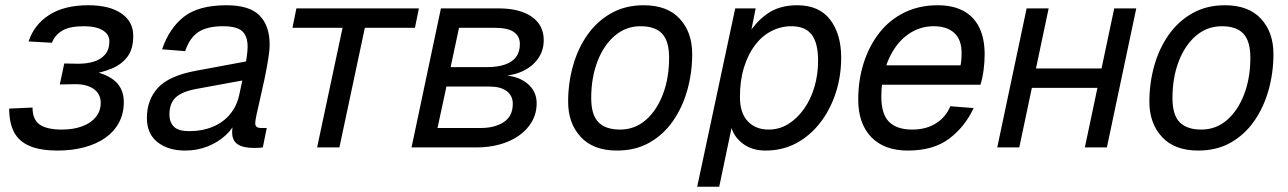

<svg xmlns="http://www.w3.org/2000/svg" viewBox="-20 -562 4912 732"><path d="M199 12Q135 12 94 -5Q53 -22 34 -57.5Q15 -93 15 -148L104 -152Q104 -106 131.5 -87Q159 -68 216 -68Q260 -68 293.5 -80.5Q327 -93 345.5 -116Q364 -139 364 -170Q364 -204 337 -223Q310 -242 263 -241L208 -240L225 -320L279 -319Q311 -319 337.5 -327Q364 -335 380.5 -354Q397 -373 397 -405Q397 -431 371.5 -446.5Q346 -462 300 -462Q245 -462 217 -445Q189 -428 178 -399L89 -404Q110 -468 167.5 -505Q225 -542 317 -542Q397 -542 442.5 -511Q488 -480 488 -425Q488 -374 465 -344.5Q442 -315 404.5 -300Q367 -285 324 -278L328 -291Q387 -281 419.5 -252Q452 -223 452 -172Q452 -129 433.5 -94.5Q415 -60 381.5 -36.5Q348 -13 301.5 -0.5Q255 12 199 12Z M925 -259 734 -224Q676 -214 651 -191.5Q626 -169 626 -126Q626 -95 643.5 -78.5Q661 -62 700 -62Q752 -62 792 -79Q832 -96 857.5 -127Q883 -158 892 -200Q895 -215 900.5 -239.5Q906 -264 911.5 -291.5Q917 -319 920.5 -343.5Q924 -368 924 -384Q924 -424 903.5 -443Q883 -462 830 -462Q770 -462 736.5 -440Q703 -418 686 -367L598 -374Q625 -454 681 -498Q737 -542 844 -542Q931 -542 969.5 -503Q1008 -464 1008 -392Q1008 -370 1002.5 -336Q997 -302 989 -263.5Q981 -225 972.5 -189Q964 -153 958.5 -127Q953 -101 953 -93Q953 -83 958.5 -78.5Q964 -74 976 -74H997L982 0Q977 1 967.5 1.5Q958 2 948 2Q907 2 886 -12Q865 -26 865 -58Q865 -69 867.5 -82Q870 -95 874 -110L884 -108Q870 -74 841 -47Q812 -20 772 -4Q732 12 686 12Q621 12 580.5 -20Q540 -52 540 -112Q540 -181 582 -227Q624 -273 726 -292L941 -332Z M1189 0 1286 -456H1095L1110 -530H1577L1562 -456H1371L1274 0Z M1549 0 1661 -530H1881Q1962 -530 2007.5 -498Q2053 -466 2053 -409Q2053 -369 2031 -338Q2009 -307 1970 -289.5Q1931 -272 1880 -272L1881 -276Q1949 -276 1987.5 -246Q2026 -216 2026 -169Q2026 -129 2007.5 -97.5Q1989 -66 1957 -44Q1925 -22 1884 -11Q1843 0 1798 0ZM1648 -74H1813Q1866 -74 1900.5 -96.5Q1935 -119 1935 -166Q1935 -197 1912 -214.5Q1889 -232 1847 -232H1682ZM1698 -306H1834Q1877 -306 1905.5 -316Q1934 -326 1948 -345.5Q1962 -365 1962 -394Q1962 -424 1939 -440Q1916 -456 1866 -456H1730Z M2332 12Q2242 12 2194 -40Q2146 -92 2146 -174Q2146 -245 2164.5 -311Q2183 -377 2219.5 -429Q2256 -481 2310 -511.5Q2364 -542 2434 -542Q2524 -542 2571.5 -490.5Q2619 -439 2619 -356Q2619 -285 2600.5 -219Q2582 -153 2546 -101Q2510 -49 2456.5 -18.5Q2403 12 2332 12ZM2344 -68Q2400 -68 2442 -104.5Q2484 -141 2507.5 -203Q2531 -265 2531 -342Q2531 -405 2504.5 -433.5Q2478 -462 2422 -462Q2366 -462 2323.5 -425.5Q2281 -389 2257.5 -327Q2234 -265 2234 -188Q2234 -124 2261.5 -96Q2289 -68 2344 -68Z M2638 150 2783 -530H2861L2837 -410L2825 -418Q2856 -474 2903 -508Q2950 -542 3019 -542Q3103 -542 3145 -487Q3187 -432 3187 -342Q3187 -271 3166 -207Q3145 -143 3106.5 -93.5Q3068 -44 3015.5 -16Q2963 12 2899 12Q2848 12 2814 -13Q2780 -38 2769 -74L2722 150ZM2910 -68Q2951 -68 2985 -89Q3019 -110 3045 -146.5Q3071 -183 3085 -230.5Q3099 -278 3099 -330Q3099 -398 3074.5 -430Q3050 -462 2997 -462Q2957 -462 2921 -443.5Q2885 -425 2858.5 -390Q2832 -355 2816.5 -305Q2801 -255 2801 -192Q2801 -131 2831 -99.5Q2861 -68 2910 -68Z M3441 12Q3351 12 3301.5 -39.5Q3252 -91 3252 -182Q3252 -257 3273 -322.5Q3294 -388 3333 -437.5Q3372 -487 3428.5 -514.5Q3485 -542 3555 -542Q3612 -542 3652 -521Q3692 -500 3713 -458Q3734 -416 3734 -354Q3734 -326 3730 -295.5Q3726 -265 3718 -239H3327L3343 -313H3642Q3644 -322 3645 -333Q3646 -344 3646 -361Q3646 -411 3618 -436.5Q3590 -462 3540 -462Q3496 -462 3459 -441.5Q3422 -421 3395.5 -384.5Q3369 -348 3354.5 -299Q3340 -250 3340 -194Q3340 -127 3369.5 -97.5Q3399 -68 3458 -68Q3510 -68 3548 -91.5Q3586 -115 3603 -157L3692 -150Q3659 -79 3599 -33.5Q3539 12 3441 12Z M3782 0 3894 -530H3978L3866 0ZM4116 0 4228 -530H4312L4200 0ZM3870 -227 3886 -301H4224L4208 -227Z M4548 12Q4458 12 4410 -40Q4362 -92 4362 -174Q4362 -245 4380.5 -311Q4399 -377 4435.5 -429Q4472 -481 4526 -511.5Q4580 -542 4650 -542Q4740 -542 4787.5 -490.5Q4835 -439 4835 -356Q4835 -285 4816.5 -219Q4798 -153 4762 -101Q4726 -49 4672.5 -18.5Q4619 12 4548 12ZM4560 -68Q4616 -68 4658 -104.5Q4700 -141 4723.5 -203Q4747 -265 4747 -342Q4747 -405 4720.5 -433.5Q4694 -462 4638 -462Q4582 -462 4539.5 -425.5Q4497 -389 4473.5 -327Q4450 -265 4450 -188Q4450 -124 4477.5 -96Q4505 -68 4560 -68Z"/></svg>

Font: Geist
Style: Italic
Weight: 400
Italic angle: -12°
Designer: Basement.studio, Andrés Briganti, Mateo Zaragoza
Foundry: Basement.studio, Vercel, Andrés Briganti, Guido Ferreyra, Mateo Zaragoza
Version: Version 1.500